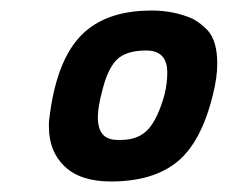

<svg xmlns="http://www.w3.org/2000/svg" viewBox="-20 -679 433 365"><path d="M191 -334Q133 -334 103 -362.5Q73 -391 73 -438V-447Q87 -577 148 -624Q193 -659 268 -659Q311 -659 347 -643Q363 -634 375 -621Q393 -601 393 -558Q393 -532 385 -500Q363 -409 317 -371.5Q271 -334 191 -334ZM210 -413Q243 -413 261.5 -433Q280 -453 293 -500Q298 -521 298 -541Q298 -583 258 -583Q219 -583 201.5 -565Q184 -547 174 -505Q166 -475 166 -456Q166 -413 203 -413Z"/></svg>

Font: Storia Sans SemiBold
Style: Italic
Weight: 600
Italic angle: -13°
Designer: Campivisivi
Foundry: Accademia di Belle Arti di Urbino and students of MA course of Visual design
Version: Version 60.001;May 25, 2020;FontCreator 12.0.0.2522 64-bit